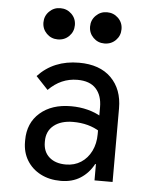

<svg xmlns="http://www.w3.org/2000/svg" viewBox="-55 -831 711 894"><g transform="rotate(5 300.0 -384.5)"><path d="M262.5 16Q209 16 168 -5.2Q127 -26.5 104 -64.2Q81 -102 81 -151V-158.5Q81 -239 135.8 -286.8Q190.5 -334.5 280.5 -334.5Q322 -334.5 358.5 -325Q395 -315.5 423 -298.5V-228.5Q370 -262.5 296.5 -262.5Q240 -262.5 206.5 -235.8Q173 -209 173 -162V-157Q173 -112.5 201.8 -87.2Q230.5 -62 279 -62Q319.5 -62 350 -81.8Q380.5 -101.5 397.8 -136.5Q415 -171.5 415 -216V-341.5Q415 -396.5 386.2 -428Q357.5 -459.5 299.5 -459.5Q222.5 -459.5 164.5 -400.5L108 -460.5Q181.5 -539.5 300 -539.5Q397 -539.5 450.2 -486.5Q503.5 -433.5 503.5 -344V0H419V-76H415.5Q392.5 -33 354 -8.5Q315.5 16 262.5 16ZM191 -639Q160.5 -639 139.2 -660.2Q118 -681.5 118 -712Q118 -742.5 139.5 -763.8Q161 -785 191 -785Q222 -785 243.5 -764Q265 -743 265 -712.2Q265 -681.5 243.8 -660.2Q222.5 -639 191 -639ZM409 -639Q378.5 -639 357.2 -660.2Q336 -681.5 336 -712Q336 -742.5 357.5 -763.8Q379 -785 409 -785Q440 -785 461.5 -764Q483 -743 483 -712.2Q483 -681.5 461.8 -660.2Q440.5 -639 409 -639Z"/></g></svg>

Font: Google Sans Code
Style: Regular
Weight: 400
Monospace: yes
Designer: Google Sans Code Authors
Foundry: Google LLC
Version: Version 6.000